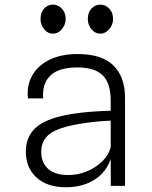

<svg xmlns="http://www.w3.org/2000/svg" viewBox="-20 -784 640 810"><path d="M258.5 6Q178.5 6 133.8 -35.2Q89 -76.5 89 -144.5Q89 -206 129 -243.5Q169 -281 257.5 -298.5Q279.5 -303 305.8 -306.5Q332 -310 366.5 -312.8Q401 -315.5 447 -317V-359Q447 -433 413.2 -466.2Q379.5 -499.5 307.5 -499.5Q228 -499.5 192.8 -465.5Q157.5 -431.5 162 -369H98Q92 -422.5 115.5 -464.8Q139 -507 188 -531.5Q237 -556 308 -556Q409.5 -556 458.5 -507.8Q507.5 -459.5 507.5 -371.5V0H447.5L447 -113.5Q435 -76.5 408.5 -49.8Q382 -23 344 -8.5Q306 6 258.5 6ZM266 -45.5Q310 -45.5 347.8 -61.5Q385.5 -77.5 412 -104Q438.5 -130.5 447 -162V-275Q410 -273.5 378 -270Q346 -266.5 319.2 -262Q292.5 -257.5 272 -252.5Q206 -237 180 -210.8Q154 -184.5 154 -144Q154 -97 183.2 -71.5Q212.5 -46 266 -45.5ZM204 -642Q181 -642 166 -661Q151 -680 151 -703.5Q151 -731 166 -747.8Q181 -764.5 204 -764.5Q225 -764.5 241 -747.8Q257 -731 257 -703.5Q257 -680 241 -661Q225 -642 204 -642ZM403.5 -642Q381 -642 365.8 -660.8Q350.5 -679.5 350.5 -703.5Q350.5 -731.5 365.8 -748Q381 -764.5 403.5 -764.5Q424.5 -764.5 440.8 -747.8Q457 -731 457 -703.5Q457 -679.5 440.8 -660.8Q424.5 -642 403.5 -642Z"/></svg>

Font: Spline Sans Mono Light
Style: Regular
Weight: 300
Monospace: yes
Version: Version 1.004